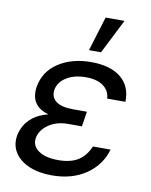

<svg xmlns="http://www.w3.org/2000/svg" viewBox="-87 -837 718 912"><g transform="rotate(10 272.0 -381.5)"><path d="M329.5 -261.4H329.2L326.7 -244.3H261.4Q204.2 -244.3 165.8 -217.3Q127.5 -190.3 120.7 -152Q114.7 -113.6 148.1 -90.2Q181.5 -66.8 242.9 -66.8Q302.9 -66.8 339 -89.5Q375 -112.2 394.9 -159.1H480.1Q458.1 -82.4 390.6 -36.2Q323.2 9.9 225.9 9.9Q162.6 9.9 116.1 -9.9Q69.6 -29.8 46.7 -65.3Q23.8 -100.9 31.2 -147.7Q35.2 -170.1 48.1 -194.6Q61.1 -219.1 87.9 -240.1Q114.7 -261 159.8 -272.7Q121.4 -284.1 103.9 -303.8Q86.3 -323.5 82.6 -346.8Q78.8 -370 82.4 -392Q95.5 -467.7 160.2 -510.1Q224.8 -552.6 318.2 -552.6Q411.2 -552.6 461.8 -511Q512.4 -469.5 509.9 -394.9H421.9Q420.1 -432.2 390.1 -454.7Q360.1 -477.3 305.4 -477.3Q249.3 -477.3 211.8 -453.8Q174.4 -430.4 167.6 -392Q162.6 -358 188 -337.4Q213.4 -316.8 272.7 -316.8H338.1ZM296.9 -606.5 348 -772.7H438.9L355.1 -606.5Z"/></g></svg>

Font: Inter UI
Style: Italic
Weight: 400
Italic angle: -9.39999°
Designer: Rasmus Andersson
Foundry: rsms
Version: 3.2;8d6f07862